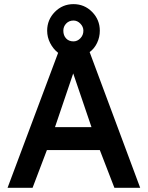

<svg xmlns="http://www.w3.org/2000/svg" viewBox="-20 -901 709 921"><path d="M332.5 -881.2Q280 -881.2 243.1 -843.8Q206.2 -806.2 206.2 -753.8Q206.2 -722.5 220.6 -694.4Q235 -666.2 258.8 -647.5L16.2 0H136.2L205 -181.2H458.8L528.8 0H652.5L410 -651.2Q432.5 -667.5 445.6 -695Q458.8 -722.5 458.8 -753.8Q458.8 -806.2 421.9 -843.8Q385 -881.2 332.5 -881.2ZM380 -753.8Q380 -732.5 365.6 -717.5Q351.2 -702.5 332.5 -702.5Q310 -702.5 296.9 -716.9Q283.8 -731.2 283.8 -753.8Q283.8 -773.8 297.5 -788.1Q311.2 -802.5 332.5 -802.5Q351.2 -802.5 365.6 -787.5Q380 -772.5 380 -753.8ZM243.8 -291.2 331.2 -548.8 418.8 -291.2Z"/></svg>

Font: Cambay
Style: Bold
Weight: 700
Designer: Pooja Saxena
Foundry: Pooja Saxena
Version: Version 1.096;PS 001.096;hotconv 1.0.70;makeotf.lib2.5.58329